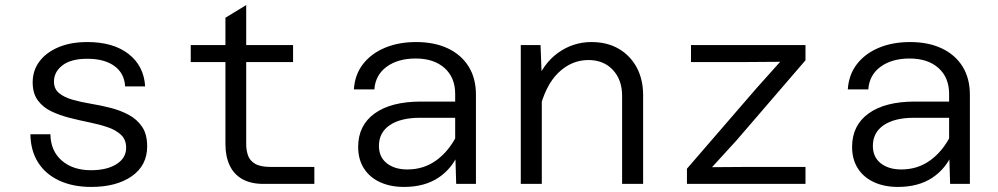

<svg xmlns="http://www.w3.org/2000/svg" viewBox="-20 -726 3940 758"><path d="M340 12Q268 12 214 -13Q160 -38 130.5 -84.5Q101 -131 100 -196H179Q180 -130 224 -92Q268 -54 339 -54Q402 -54 440 -78Q478 -102 478 -143Q478 -175 457.5 -194Q437 -213 404.5 -224Q372 -235 332.5 -243Q293 -251 254 -261Q215 -271 182.5 -286.5Q150 -302 129.5 -329.5Q109 -357 109 -401Q109 -447 135 -482.5Q161 -518 209.5 -539Q258 -560 325 -560Q427 -560 487.5 -513Q548 -466 553 -385H474Q471 -437 431.5 -465.5Q392 -494 325 -494Q260 -494 226.5 -468Q193 -442 193 -404Q193 -375 213 -358.5Q233 -342 266 -332.5Q299 -323 338.5 -316.5Q378 -310 417 -300Q456 -290 488.5 -272.5Q521 -255 541 -225.5Q561 -196 561 -148Q561 -73 500.5 -30.5Q440 12 340 12Z M1020 0Q970 0 936.5 -19Q903 -38 886.5 -73.5Q870 -109 870 -157V-656L952 -706V-157Q952 -133 959 -112.5Q966 -92 987 -79.5Q1008 -67 1048 -67H1221V0ZM733 -481V-548H1137V-481Z M1781 0 1777 -133V-355Q1777 -420 1735 -457.5Q1693 -495 1621 -495Q1551 -495 1506.5 -462.5Q1462 -430 1458 -373H1377Q1381 -432 1413.5 -473.5Q1446 -515 1500 -537.5Q1554 -560 1623 -560Q1695 -560 1748 -535Q1801 -510 1830 -463.5Q1859 -417 1859 -352V0ZM1575 12Q1521 12 1480 -7Q1439 -26 1416.5 -61.5Q1394 -97 1394 -146Q1394 -231 1459 -278Q1524 -325 1642 -325H1790V-261H1638Q1562 -261 1519 -232Q1476 -203 1476 -150Q1476 -106 1507 -81.5Q1538 -57 1588 -57Q1653 -57 1702.5 -93Q1752 -129 1783 -191L1793 -127Q1766 -61 1711 -24.5Q1656 12 1575 12Z M2436 0V-348Q2436 -411 2399.5 -450Q2363 -489 2303 -489Q2236 -489 2184 -438.5Q2132 -388 2108 -285L2093 -392Q2123 -474 2182.5 -517Q2242 -560 2315 -560Q2377 -560 2422.5 -533.5Q2468 -507 2493.5 -460Q2519 -413 2519 -350V0ZM2036 0V-548H2114L2119 -416V0Z M2692 0V-60L2966 -377L3060 -482L2919 -481H2708V-548H3160V-488L2887 -171L2791 -66L2933 -67H3160V0Z M3731 0 3727 -133V-355Q3727 -420 3685 -457.5Q3643 -495 3571 -495Q3501 -495 3456.5 -462.5Q3412 -430 3408 -373H3327Q3331 -432 3363.5 -473.5Q3396 -515 3450 -537.5Q3504 -560 3573 -560Q3645 -560 3698 -535Q3751 -510 3780 -463.5Q3809 -417 3809 -352V0ZM3525 12Q3471 12 3430 -7Q3389 -26 3366.5 -61.5Q3344 -97 3344 -146Q3344 -231 3409 -278Q3474 -325 3592 -325H3740V-261H3588Q3512 -261 3469 -232Q3426 -203 3426 -150Q3426 -106 3457 -81.5Q3488 -57 3538 -57Q3603 -57 3652.5 -93Q3702 -129 3733 -191L3743 -127Q3716 -61 3661 -24.5Q3606 12 3525 12Z"/></svg>

Font: Azeret Mono Thin Light
Style: Regular
Weight: 300
Version: Version 1.002